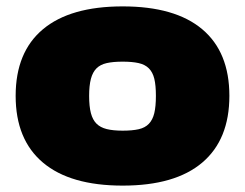

<svg xmlns="http://www.w3.org/2000/svg" viewBox="-20 -570 767 601"><path d="M364 11Q200 11 114.5 -61Q29 -133 29 -270Q29 -407 114.5 -478.5Q200 -550 364 -550Q528 -550 613 -478.5Q698 -407 698 -270Q698 -133 613 -61Q528 11 364 11ZM364 -161Q394 -161 414 -165.5Q434 -170 446 -182.5Q458 -195 463 -216Q468 -237 468 -270Q468 -303 463 -323.5Q458 -344 446 -356Q434 -368 414 -372.5Q394 -377 364 -377Q334 -377 314 -372.5Q294 -368 282 -356Q270 -344 264.5 -323Q259 -302 259 -270Q259 -237 264.5 -216Q270 -195 282 -183Q294 -171 314 -166Q334 -161 364 -161Z"/></svg>

Font: Encode Sans Wide
Style: Black
Weight: 900
Designer: Pablo Impallari, Andres Torresi
Foundry: Pablo Impallari, Andres Torresi
Version: Version 1.000; ttfautohint (v1.00) -l 8 -r 50 -G 200 -x 14 -